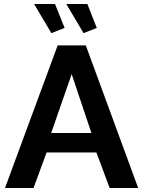

<svg xmlns="http://www.w3.org/2000/svg" viewBox="-20 -936 712 956"><path d="M149.9 -916H253.9L301.8 -796.9L235.8 -771ZM310.1 -916H415L461.9 -796.9L396 -771ZM267.1 -710H407.2L668 0H525.9L460 -176.8H211.9L147 0H4.9ZM435.1 -273.9 336.9 -566.9 234.9 -273.9Z"/></svg>

Font: Rawline
Style: Bold
Weight: 700
Designer: Matt McInerney, Pablo Impallari, Rodrigo Fuenzalida
Foundry: Matt McInerney, Pablo Impallari, Rodrigo Fuenzalida
Version: Version 4.020;PS 004.020;hotconv 1.0.88;makeotf.lib2.5.64775